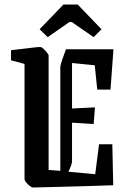

<svg xmlns="http://www.w3.org/2000/svg" viewBox="-20 -823 574 853"><path d="M29 -555V-600Q47 -602 76.5 -605.5Q106 -609 131 -612Q156 -615 161 -614Q166 -613 174 -605.5Q182 -598 189 -589Q196 -580 196 -577V-68L248 -64V-523Q248 -534 256 -556.5Q264 -579 273 -604H484L471 -425H412L401 -533L300 -543V-341L402 -346L396 -272L300 -278V-105Q300 -94 284 -60L403 -49L420 -182H479L483 0Q403 3 342 4.5Q281 6 229.5 7.5Q178 9 127 10Q121 10 112 3Q103 -4 96 -13Q89 -22 89 -27V-539ZM192 -658 156 -693 262 -803H325L431 -693L396 -658L299 -725H288Z"/></svg>

Font: Grenze Gotisch Medium
Style: Regular
Weight: 500
Designer: Renata Polastri
Foundry: Omnibus-Type
Version: Version 1.001